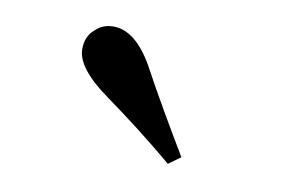

<svg xmlns="http://www.w3.org/2000/svg" viewBox="-40 -915 526 348"><g transform="rotate(10 223.5 -741.0)"><path d="M307 -643C276 -695 246 -746 219 -796C197 -835 172 -855 145 -855C132 -855 121 -851 112 -842C101 -833 96 -820 96 -805C96 -782 116 -756 155 -728C198 -697 241 -664 285 -627Z"/></g></svg>

Font: AllPunType Bold
Style: Regular
Weight: 700
Version: 1.0